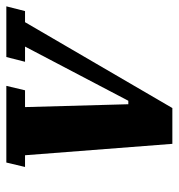

<svg xmlns="http://www.w3.org/2000/svg" viewBox="1 -565 564 606"><g transform="rotate(-90 283.0 -262.0)"><path d="M96 -465H59L73 -524H315L301 -465H248L257 -139H268L439 -465H391L406 -524H566L551 -465H516L245 0H132Z"/></g></svg>

Font: IBM Plex Serif
Style: Bold Italic
Weight: 700
Italic angle: -14°
Designer: Mike Abbink, Paul van der Laan, Pieter van Rosmalen
Foundry: Bold Monday
Version: Version 3.001